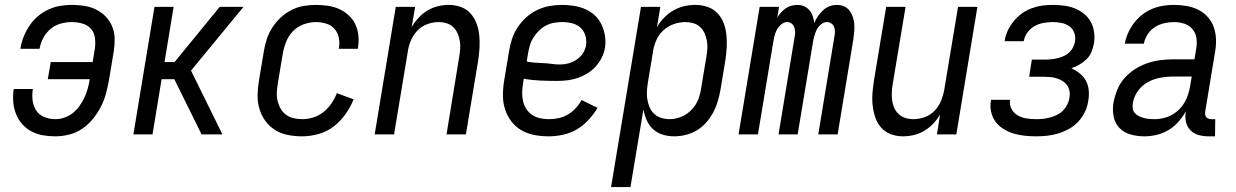

<svg xmlns="http://www.w3.org/2000/svg" viewBox="-20 -548 5040 783"><path d="M205 8Q179 8 154 3.5Q129 -1 107.5 -12.5Q86 -24 70 -42.5Q54 -61 45 -84Q36 -107 34 -133Q32 -159 36 -185H114Q110 -161 113 -138Q116 -115 128 -97Q140 -79 161 -70.5Q182 -62 206 -62Q224 -62 243 -68.5Q262 -75 277.5 -87.5Q293 -100 305 -117Q317 -134 325 -151.5Q333 -169 338 -187.5Q343 -206 346 -225H175L187 -295H358L367 -351Q370 -373 367 -394.5Q364 -416 350.5 -431Q337 -446 316 -452Q295 -458 273 -458Q251 -458 228.5 -452Q206 -446 187.5 -431Q169 -416 157.5 -395Q146 -374 142 -352L141 -349H63L64 -354Q68 -378 77.5 -401Q87 -424 101.5 -445Q116 -466 135.5 -482.5Q155 -499 178 -509.5Q201 -520 225 -524Q249 -528 273 -528Q299 -528 324.5 -524Q350 -520 372 -509Q394 -498 411 -480.5Q428 -463 437.5 -440Q447 -417 447.5 -391.5Q448 -366 444 -339L424 -219Q419 -192 411.5 -164.5Q404 -137 390.5 -111Q377 -85 358 -62Q339 -39 314.5 -22.5Q290 -6 261.5 1Q233 8 205 8Z M524 0 610 -520H688L651 -295H692L876 -520H973L759 -260L887 0H802L691 -225H639L602 0Z M1212 8Q1183 8 1154.5 2.5Q1126 -3 1102.5 -17.5Q1079 -32 1062.5 -54.5Q1046 -77 1038 -104Q1030 -131 1030.5 -160.5Q1031 -190 1036 -219L1056 -339Q1060 -364 1068 -388.5Q1076 -413 1090.5 -435.5Q1105 -458 1125 -476.5Q1145 -495 1168.5 -507Q1192 -519 1217 -523.5Q1242 -528 1267 -528Q1292 -528 1316.5 -524.5Q1341 -521 1362.5 -511.5Q1384 -502 1401.5 -486Q1419 -470 1429 -449Q1439 -428 1441.5 -403.5Q1444 -379 1440 -354L1439 -349H1361L1362 -352Q1366 -374 1361.5 -395Q1357 -416 1343.5 -431Q1330 -446 1309.5 -452Q1289 -458 1268 -458Q1243 -458 1217.5 -448.5Q1192 -439 1174 -420Q1156 -401 1146.5 -376.5Q1137 -352 1133 -328L1113 -208Q1110 -190 1109 -172Q1108 -154 1112 -137Q1116 -120 1124.5 -105Q1133 -90 1146.5 -80Q1160 -70 1177 -66Q1194 -62 1213 -62Q1235 -62 1257.5 -69Q1280 -76 1299 -91Q1318 -106 1331.5 -126Q1345 -146 1354 -168L1422 -143Q1410 -112 1389 -82.5Q1368 -53 1340.5 -32Q1313 -11 1279 -1.5Q1245 8 1212 8Z M1508 0 1594 -520H1673L1659 -438Q1671 -458 1687 -475.5Q1703 -493 1723 -505Q1743 -517 1765.5 -522.5Q1788 -528 1810 -528Q1836 -528 1859.5 -519.5Q1883 -511 1899 -493Q1915 -475 1923.5 -452Q1932 -429 1934.5 -404Q1937 -379 1935.5 -353Q1934 -327 1930 -301L1880 0H1801L1852 -312Q1855 -329 1856.5 -346Q1858 -363 1855.5 -379.5Q1853 -396 1846.5 -411Q1840 -426 1829 -437Q1818 -448 1802 -453Q1786 -458 1769 -458Q1746 -458 1722.5 -449.5Q1699 -441 1682 -423Q1665 -405 1655.5 -382.5Q1646 -360 1643 -337L1587 0Z M2218 8Q2188 8 2159 2.5Q2130 -3 2106 -17Q2082 -31 2065 -53.5Q2048 -76 2039.5 -103Q2031 -130 2031 -159.5Q2031 -189 2036 -219L2056 -339Q2060 -364 2068 -389Q2076 -414 2091 -436.5Q2106 -459 2126.5 -477.5Q2147 -496 2171.5 -507.5Q2196 -519 2221.5 -523.5Q2247 -528 2272 -528Q2297 -528 2321.5 -524Q2346 -520 2367.5 -510.5Q2389 -501 2406 -485Q2423 -469 2433 -448Q2443 -427 2447 -402.5Q2451 -378 2447 -353Q2444 -333 2434 -313Q2424 -293 2409 -276.5Q2394 -260 2375 -248.5Q2356 -237 2335.5 -230Q2315 -223 2294 -220.5Q2273 -218 2252 -218Q2218 -218 2183 -219.5Q2148 -221 2116 -227L2113 -208Q2110 -189 2109.5 -171Q2109 -153 2113 -135.5Q2117 -118 2126.5 -103.5Q2136 -89 2150 -79.5Q2164 -70 2182 -66Q2200 -62 2218 -62Q2238 -62 2257.5 -66Q2277 -70 2295 -80.5Q2313 -91 2327.5 -106.5Q2342 -122 2352 -140L2417 -108Q2401 -82 2380 -59Q2359 -36 2332.5 -20.5Q2306 -5 2276 1.5Q2246 8 2218 8ZM2264 -285Q2281 -285 2298 -289.5Q2315 -294 2331 -304.5Q2347 -315 2357 -330.5Q2367 -346 2370 -363Q2373 -384 2367 -403.5Q2361 -423 2347 -435.5Q2333 -448 2313.5 -453Q2294 -458 2273 -458Q2256 -458 2239 -455Q2222 -452 2206 -443.5Q2190 -435 2177 -422Q2164 -409 2154.5 -393.5Q2145 -378 2140.5 -361.5Q2136 -345 2133 -328L2128 -297Q2143 -294 2160.5 -292.5Q2178 -291 2195.5 -290.5Q2213 -290 2229.5 -287.5Q2246 -285 2264 -285Z M2472 215 2594 -520H2673L2659 -437Q2671 -458 2688 -475.5Q2705 -493 2725.5 -505Q2746 -517 2769 -522.5Q2792 -528 2815 -528Q2841 -528 2865 -520Q2889 -512 2906 -494Q2923 -476 2931.5 -453Q2940 -430 2942.5 -404.5Q2945 -379 2943.5 -353Q2942 -327 2938 -301L2918 -181Q2914 -158 2907 -134.5Q2900 -111 2888.5 -89.5Q2877 -68 2860.5 -49Q2844 -30 2822.5 -17Q2801 -4 2777 2Q2753 8 2730 8Q2705 8 2682.5 1Q2660 -6 2643.5 -21Q2627 -36 2617.5 -57.5Q2608 -79 2604 -102L2551 215ZM2711 -62Q2735 -62 2759 -72Q2783 -82 2801 -101Q2819 -120 2828 -144Q2837 -168 2840 -192L2860 -312Q2863 -329 2864.5 -346.5Q2866 -364 2863 -380.5Q2860 -397 2853.5 -412Q2847 -427 2835 -438Q2823 -449 2807 -453.5Q2791 -458 2774 -458Q2751 -458 2727 -449.5Q2703 -441 2684.5 -423.5Q2666 -406 2656 -383Q2646 -360 2643 -337L2623 -217Q2620 -199 2618.5 -181Q2617 -163 2619.5 -145.5Q2622 -128 2628.5 -112Q2635 -96 2647 -84.5Q2659 -73 2676 -67.5Q2693 -62 2711 -62Z M2992 0 3078 -520H3157L3150 -476Q3156 -487 3165 -497Q3174 -507 3184 -514Q3194 -521 3206.5 -524.5Q3219 -528 3231 -528Q3246 -528 3259 -522.5Q3272 -517 3281 -506.5Q3290 -496 3294.5 -482Q3299 -468 3301 -454Q3306 -468 3315.5 -481.5Q3325 -495 3336.5 -506Q3348 -517 3363 -522.5Q3378 -528 3393 -528Q3409 -528 3422.5 -522Q3436 -516 3444.5 -504.5Q3453 -493 3458 -478.5Q3463 -464 3464 -449Q3465 -434 3463.5 -418.5Q3462 -403 3460 -387L3396 0H3317L3383 -400Q3385 -410 3385 -420Q3385 -430 3381.5 -438.5Q3378 -447 3370 -452.5Q3362 -458 3352 -458Q3339 -458 3327.5 -448Q3316 -438 3310 -425.5Q3304 -413 3300.5 -400Q3297 -387 3295 -374L3233 0H3155L3221 -400Q3223 -410 3222.5 -420Q3222 -430 3218.5 -438.5Q3215 -447 3207.5 -452.5Q3200 -458 3190 -458Q3177 -458 3165.5 -448Q3154 -438 3147.5 -425.5Q3141 -413 3138 -400Q3135 -387 3133 -374L3071 0Z M3663 8Q3637 8 3613.5 -0.5Q3590 -9 3574 -27Q3558 -45 3550 -68Q3542 -91 3539 -116Q3536 -141 3538 -167Q3540 -193 3544 -219L3594 -520H3673L3621 -208Q3618 -191 3617 -174Q3616 -157 3618 -140.5Q3620 -124 3626.5 -109Q3633 -94 3644.5 -83Q3656 -72 3672 -67Q3688 -62 3705 -62Q3728 -62 3751.5 -70.5Q3775 -79 3792 -97Q3809 -115 3818 -137.5Q3827 -160 3831 -183L3887 -520H3966L3880 0H3801L3814 -82Q3803 -62 3786.5 -44.5Q3770 -27 3750 -15Q3730 -3 3707.5 2.5Q3685 8 3663 8Z M4206 8Q4182 8 4158.5 5.5Q4135 3 4113.5 -3.5Q4092 -10 4072.5 -22Q4053 -34 4040 -51.5Q4027 -69 4022 -91.5Q4017 -114 4021 -138V-141H4099V-140Q4096 -120 4105.5 -103Q4115 -86 4131 -77Q4147 -68 4166.5 -65Q4186 -62 4206 -62Q4220 -62 4234 -63.5Q4248 -65 4262.5 -69Q4277 -73 4290.5 -79.5Q4304 -86 4314.5 -96.5Q4325 -107 4332 -120.5Q4339 -134 4341 -148Q4344 -163 4341.5 -176.5Q4339 -190 4331.5 -200.5Q4324 -211 4312.5 -218Q4301 -225 4288 -229Q4275 -233 4261 -234Q4247 -235 4233 -235H4177L4188 -305H4244Q4256 -305 4269 -306.5Q4282 -308 4294 -311Q4306 -314 4318.5 -319.5Q4331 -325 4340.5 -334Q4350 -343 4356 -355Q4362 -367 4364 -379Q4367 -397 4361 -414Q4355 -431 4340.5 -441Q4326 -451 4308.5 -454.5Q4291 -458 4273 -458Q4255 -458 4235.5 -454.5Q4216 -451 4199 -441.5Q4182 -432 4170 -415.5Q4158 -399 4155 -380H4077Q4080 -402 4089.5 -422.5Q4099 -443 4113.5 -461Q4128 -479 4146.5 -492.5Q4165 -506 4186.5 -514Q4208 -522 4229.5 -525Q4251 -528 4272 -528Q4296 -528 4319 -525Q4342 -522 4362.5 -514Q4383 -506 4400.5 -492Q4418 -478 4428.5 -458.5Q4439 -439 4442 -416Q4445 -393 4441 -370Q4438 -353 4431 -336Q4424 -319 4411 -306.5Q4398 -294 4382 -284.5Q4366 -275 4349 -270Q4368 -261 4383.5 -248.5Q4399 -236 4408.5 -218.5Q4418 -201 4420 -179.5Q4422 -158 4418 -137Q4415 -114 4404.5 -92Q4394 -70 4378 -52.5Q4362 -35 4340.5 -23Q4319 -11 4296.5 -4Q4274 3 4251 5.5Q4228 8 4206 8Z M4647 8Q4618 8 4591 0.5Q4564 -7 4545.5 -26Q4527 -45 4521.5 -73Q4516 -101 4521 -130Q4526 -156 4536.5 -182Q4547 -208 4565.5 -229Q4584 -250 4608 -265.5Q4632 -281 4658 -290Q4684 -299 4710.5 -302.5Q4737 -306 4763 -306H4851L4858 -347Q4862 -369 4859.5 -390.5Q4857 -412 4844 -428Q4831 -444 4811 -451Q4791 -458 4768 -458Q4749 -458 4728.5 -453.5Q4708 -449 4690 -437.5Q4672 -426 4660 -407.5Q4648 -389 4645 -370H4567Q4571 -392 4580.5 -413.5Q4590 -435 4604.5 -454Q4619 -473 4638 -488Q4657 -503 4679 -512Q4701 -521 4723.5 -524.5Q4746 -528 4768 -528Q4794 -528 4819.5 -523.5Q4845 -519 4867 -508Q4889 -497 4905.5 -478.5Q4922 -460 4930 -437Q4938 -414 4939 -388Q4940 -362 4935 -335L4895 -93Q4894 -86 4895 -80Q4896 -74 4899.5 -70Q4903 -66 4908.5 -64Q4914 -62 4921 -62H4936L4935 8H4909Q4887 8 4867.5 2.5Q4848 -3 4834.5 -17Q4821 -31 4816.5 -51Q4812 -71 4816 -93V-94Q4803 -71 4785.5 -51Q4768 -31 4745 -17.5Q4722 -4 4697 2Q4672 8 4647 8ZM4688 -62Q4715 -62 4741.5 -71.5Q4768 -81 4788.5 -101.5Q4809 -122 4819.5 -148Q4830 -174 4834 -200L4840 -236H4763Q4738 -236 4711.5 -231Q4685 -226 4661 -213Q4637 -200 4620.5 -177Q4604 -154 4600 -128Q4598 -117 4599.5 -106Q4601 -95 4608 -87Q4615 -79 4624.5 -74.5Q4634 -70 4644 -67Q4654 -64 4665.5 -63Q4677 -62 4688 -62Z"/></svg>

Font: Iosevka SS18
Style: Italic
Weight: 400
Italic angle: -9°
Monospace: yes
Designer: Belleve Invis
Foundry: Belleve Invis
Version: Version 25.1.1; ttfautohint (v1.8.4)